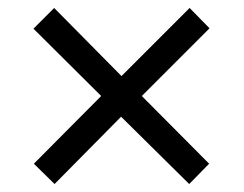

<svg xmlns="http://www.w3.org/2000/svg" viewBox="-20 -594 612 482"><path d="M456 -574 506 -523 336 -353 505 -183 455 -132 284 -301 117 -132 65 -183 234 -353 64 -522 116 -574 285 -403Z"/></svg>

Font: Noto Sans Nushu
Style: Regular
Weight: 400
Designer: Lisa Huang
Foundry: Lisa Huang
Version: Version 1.003; ttfautohint (v1.8.4.7-5d5b)